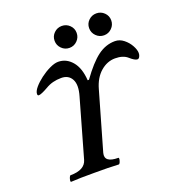

<svg xmlns="http://www.w3.org/2000/svg" viewBox="-152 -986 1023 1112"><g transform="rotate(-20 359.5 -430.5)"><path d="M96 3Q92 3 93 -6Q94 -15 98 -24.5Q102 -34 106 -34Q194 -34 210 -91L311 -446Q330 -511 311 -546.5Q292 -582 247 -582Q192 -582 151 -557Q107 -532 92 -532Q84 -532 84 -542Q84 -559 103 -581.5Q122 -604 150.5 -625.5Q179 -647 209.5 -661.5Q240 -676 262 -676Q312 -676 347 -635Q382 -594 387 -517H395Q456 -602 505.5 -639Q555 -676 612 -676Q641 -676 665.5 -656.5Q690 -637 704.5 -610.5Q719 -584 719 -564Q719 -552 713.5 -542Q708 -532 700 -532Q684 -532 655 -558Q628 -582 579 -582Q530 -582 489 -546.5Q448 -511 430 -446L328 -91Q313 -34 400 -34Q405 -34 403.5 -24.5Q402 -15 398 -6Q394 3 389 3Q357 1 321.5 0.5Q286 0 238 0Q192 0 159 0.5Q126 1 96 3ZM353 -729Q325 -729 305 -749Q285 -769 285 -797Q285 -825 305 -844.5Q325 -864 353 -864Q381 -864 401 -844.5Q421 -825 421 -797Q421 -769 401 -749Q381 -729 353 -729ZM566 -729Q538 -729 518 -749Q498 -769 498 -797Q498 -825 518 -844.5Q538 -864 566 -864Q594 -864 614 -844.5Q634 -825 634 -797Q634 -769 614 -749Q594 -729 566 -729Z"/></g></svg>

Font: Junicode
Style: Bold Italic
Weight: 700
Italic angle: -11°
Designer: Peter S. Baker
Version: Version 2.100; ttfautohint (v1.8.4)